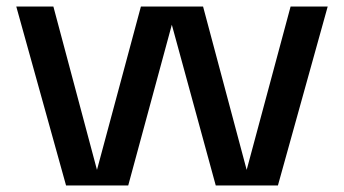

<svg xmlns="http://www.w3.org/2000/svg" viewBox="-20 -570 1057 590"><path d="M30 -550H144L278 -48L413 -550H604L738 -48L873 -550H987L834 0H643L508 -494L374 0H183Z"/></svg>

Font: Edgecutting Lite Medium
Style: Medium
Weight: 500
Designer: RandomMaerks (Nguyen Gia Bao)
Version: Version 1.0